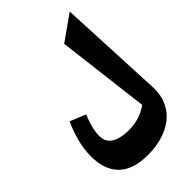

<svg xmlns="http://www.w3.org/2000/svg" viewBox="-303 -923 1307 1307"><g transform="rotate(-45 351.0 -269.5)"><path d="M630.9 -802.7 666.5 -43.5Q670.4 35.6 644 93.8Q617.7 151.9 569.1 189.7Q520.5 227.5 455.6 246.1Q390.6 264.6 316.4 264.6Q176.8 264.6 106.2 196.3Q35.6 127.9 35.6 -2Q35.6 -73.2 54 -142.3Q72.3 -211.4 102.1 -274.9L214.4 -229Q196.3 -184.6 185.1 -143.3Q173.8 -102.1 173.8 -60.1Q173.8 -18.1 197 6.8Q220.2 31.7 259 42.5Q297.9 53.2 344.2 53.2Q398.4 53.2 444.3 38.6Q490.2 23.9 530.3 -4.4L448.7 -674.3Z"/></g></svg>

Font: Pinar-DS2-FD ExtraBold
Style: Regular
Weight: 800
Designer: Amin Abedi
Version: Version 3.000